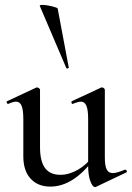

<svg xmlns="http://www.w3.org/2000/svg" viewBox="-20 -751 537 782"><path d="M75 -114V-266Q75 -303 68 -320Q61 -337 45 -337Q34 -337 14 -328H12Q9 -328 7.5 -333Q6 -338 9 -339L127 -394L131 -395Q134 -395 138.5 -392Q143 -389 143 -385V-152Q143 -94 163.5 -66.5Q184 -39 226 -39Q261 -39 297 -59.5Q333 -80 358 -115L363 -104Q279 9 185 9Q134 9 104.5 -23.5Q75 -56 75 -114ZM440 -46Q455 -46 489 -60H490Q494 -60 496 -55.5Q498 -51 495 -49L371 10L367 11Q357 11 348 -13Q339 -37 339 -76V-266Q339 -303 332 -320Q325 -337 309 -337Q298 -337 277 -328H275Q272 -328 271 -333Q270 -338 273 -339L391 -394L395 -395Q399 -395 403 -392Q407 -389 407 -385V-110Q407 -76 414.5 -61Q422 -46 440 -46ZM152 -731Q168 -731 191 -725.5Q214 -720 215 -716L260 -476Q261 -474 256 -472.5Q251 -471 250 -474L142 -727Q141 -731 152 -731Z"/></svg>

Font: Cormorant Garamond Medium
Style: Regular
Weight: 500
Designer: Christian Thalmann (Catharsis Fonts)
Foundry: Catharsis Fonts
Version: Version 4.000